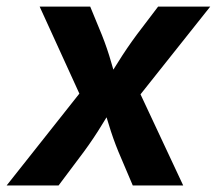

<svg xmlns="http://www.w3.org/2000/svg" viewBox="-45 -566 661 586"><path d="M-24.7 0 242.3 -337.2 223.2 -223.4 76 -545.9H230.3L265.8 -459.7Q282.6 -417.6 294.3 -376.2Q305.9 -334.8 318.9 -296H263.3Q289.6 -334.5 315.3 -376.1Q341 -417.6 372.1 -459.7L437.6 -545.9H596.7L339.1 -221.8L357.6 -334.2L514.1 0H360.2L316.5 -102.8Q299.3 -144.7 287 -186.1Q274.7 -227.5 261.2 -265.6H317Q291.6 -227.5 266.7 -186.1Q241.7 -144.7 210.9 -102.8L133.8 0Z"/></svg>

Font: Inter Variable
Style: Italic
Weight: 400
Italic angle: -9.39999°
Designer: Rasmus Andersson
Foundry: rsms
Version: Version 4.001;git-9221beed3